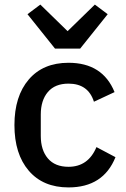

<svg xmlns="http://www.w3.org/2000/svg" viewBox="-20 -806 550 838"><path d="M279 12Q168 12 105.5 -61Q43 -134 43 -260Q43 -386 105.5 -459Q168 -532 279 -532Q428 -532 480 -404L390 -362Q365 -441 279 -441Q220 -441 189 -404.5Q158 -368 158 -306V-213Q158 -151 189 -114.5Q220 -78 279 -78Q365 -78 401 -164L484 -120Q431 12 279 12ZM330 -594H220L100 -744L156 -786L275 -670L394 -786L450 -744Z"/></svg>

Font: IBM Plex Sans Medm
Style: Regular
Weight: 500
Designer: Mike Abbink, Paul van der Laan, Pieter van Rosmalen
Foundry: Bold Monday
Version: Version 3.005